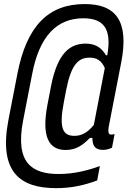

<svg xmlns="http://www.w3.org/2000/svg" viewBox="-20 -746 660 971"><path d="M238.5 -312.5 220.5 -219C188.5 -54 227 12.5 312 12.5C367 12.5 400 -13.5 434.5 -48.5H447.5C446.5 -11 460 12 500 12C515 12 531.5 8.5 546.5 1L559.5 -68C529 -60 522.5 -67.5 532 -116L593 -430C633.5 -638 567.5 -725.5 408.5 -725.5C225 -725.5 115 -615.5 68 -373L23 -141.5C-28.5 124.5 82 205.5 263.5 205.5C339 205.5 401.5 192.5 471.5 166.5L485 94C425 115.5 355 134 277 134C142.5 134 55 79 97 -137L143 -373.5C180.5 -568.5 271.5 -653.5 401.5 -653.5C505.5 -653.5 546 -599 522.5 -466.5H516C495 -501 467 -525.5 413 -525.5C333 -525.5 271 -476.5 238.5 -312.5ZM303.5 -232.5 314.5 -290C339.5 -419 376 -454.5 433 -454.5C467.5 -454.5 492.5 -441.5 510 -402L454.5 -114C419.5 -71.5 389 -59 356 -59C296 -59 277.5 -100 303.5 -232.5Z"/></svg>

Font: Monaspace Krypton
Style: Italic
Weight: 400
Italic angle: -11°
Designer: Riley Cran & the Lettermatic Team
Foundry: Lettermatic
Version: Version 1.101 (Monaspace Krypton)